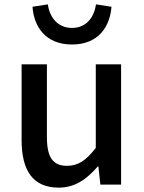

<svg xmlns="http://www.w3.org/2000/svg" viewBox="-20 -846 660 880"><path d="M249 14C324 14 378 -25 428 -83H431L440 0H535V-551H419V-168C374 -110 338 -86 287 -86C223 -86 195 -124 195 -218V-551H79V-204C79 -64 131 14 249 14ZM310 -642C433 -642 484 -726 491 -815L420 -826C412 -771 379 -718 310 -718C241 -718 207 -771 199 -826L129 -815C135 -726 187 -642 310 -642Z"/></svg>

Font: Noto Sans JP Medium
Style: Regular
Weight: 500
Designer: Ryoko NISHIZUKA 西塚涼子 (kana, bopomofo & ideographs); Paul D. Hunt (Latin, Greek & Cyrillic); Sandoll Communications 산돌커뮤니
Foundry: Adobe
Version: Version 2.004;hotconv 1.0.118;makeotfexe 2.5.65603